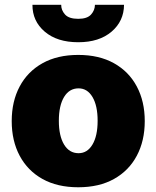

<svg xmlns="http://www.w3.org/2000/svg" viewBox="-20 -786 665 816"><path d="M312.5 9.9Q223.7 9.9 160.5 -25.4Q97.3 -60.7 63.6 -124.1Q29.8 -187.5 29.8 -271.3Q29.8 -355.1 63.6 -418.5Q97.3 -481.9 160.5 -517.2Q223.7 -552.6 312.5 -552.6Q401.3 -552.6 464.5 -517.2Q527.7 -481.9 561.4 -418.5Q595.2 -355.1 595.2 -271.3Q595.2 -187.5 561.4 -124.1Q527.7 -60.7 464.5 -25.4Q401.3 9.9 312.5 9.9ZM313.9 -134.9Q351.2 -134.9 373 -171.7Q394.9 -208.5 394.9 -272.7Q394.9 -337 373 -373.8Q351.2 -410.5 313.9 -410.5Q274.5 -410.5 252.3 -373.8Q230.1 -337 230.1 -272.7Q230.1 -208.5 252.3 -171.7Q274.5 -134.9 313.9 -134.9ZM383.5 -765.6H507.1Q506.7 -696.4 454.2 -651.5Q401.6 -606.5 312.5 -606.5Q222.7 -606.5 170.1 -651.5Q117.5 -696.4 117.9 -765.6H240.1Q239.7 -743.3 256.2 -724.6Q272.7 -706 312.5 -706Q350.5 -706 366.8 -724.1Q383.2 -742.2 383.5 -765.6Z"/></svg>

Font: Inter UI Black
Style: Regular
Weight: 900
Designer: Rasmus Andersson
Foundry: rsms
Version: 3.2;8d6f07862